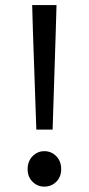

<svg xmlns="http://www.w3.org/2000/svg" viewBox="-20 -710 344 743"><path d="M120.6 -208.5 107.4 -589.4 104.5 -690.4H198.7L195.8 -589.4L183.6 -208.5ZM151.4 12.2Q125 12.2 106 -6.6Q86.9 -25.4 86.9 -55.7Q86.9 -85.9 106 -105.5Q125 -125 151.4 -125Q178.7 -125 197.8 -105.5Q216.8 -85.9 216.8 -55.7Q216.8 -25.4 197.8 -6.6Q178.7 12.2 151.4 12.2Z"/></svg>

Font: Akatab Medium
Style: Regular
Weight: 500
Designer: SIL Global
Foundry: SIL Global
Version: Version 4.100